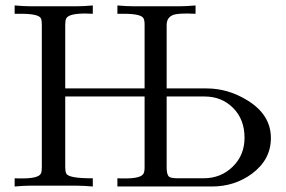

<svg xmlns="http://www.w3.org/2000/svg" viewBox="-20 -677 1037 697"><path d="M963.4 -175.8Q963.4 -97.2 894 -45.9Q831.1 0 749.5 0H406.2V-29.8Q410.6 -29.8 420.4 -29.3Q429.2 -29.3 434.1 -29.3Q492.2 -29.3 501 -46.9Q504.9 -54.7 504.9 -68.8V-326.7H216.8V-68.8Q216.8 -54.7 220.7 -46.9Q229.5 -29.3 316.9 -29.8V0Q282.2 -2.9 260.7 -2.9H85.9Q67.9 -2.9 33.2 0V-29.8Q37.6 -29.8 46.9 -29.3Q55.7 -29.3 60.5 -29.3Q119.6 -29.3 128.4 -46.9Q131.8 -53.7 131.8 -68.8V-588.4Q131.8 -603.5 128.4 -610.4Q120.1 -627 55.7 -627H33.2V-657.2Q67.4 -654.3 87.9 -654.3H260.7Q282.7 -654.3 316.9 -657.2V-627Q312.5 -627 303.5 -627.4Q294.4 -627.9 290 -627.9Q230 -627.9 220.7 -610.4Q216.8 -602.5 216.8 -588.4V-356H504.9V-588.4Q504.9 -602.5 501 -610.4Q492.7 -627 428.7 -627H406.2V-657.2Q440.4 -654.3 460.9 -654.3H634.8Q655.8 -654.3 689.9 -657.2V-627Q685.1 -627 675.5 -627.4Q666 -627.9 661.1 -627.9Q624 -627.9 610.8 -623.5Q585 -614.7 585 -586.4V-356H730Q808.1 -356 878.4 -312.5Q963.4 -260.3 963.4 -175.8ZM867.7 -176.8Q867.7 -243.7 826.2 -285.2Q784.7 -326.7 722.7 -326.7H585V-68.4Q585 -42.5 594.2 -35.2Q601.1 -29.8 627 -29.8H718.8Q781.7 -29.8 824.7 -71.8Q867.7 -113.8 867.7 -176.8Z"/></svg>

Font: Kurinto Book Core
Style: Regular
Weight: 400
Designer: Kurinto was developed by Clint Goss from a range of fonts that are compatible with the SIL Open Font License Version 1.1
Foundry: Clinton F. Goss
Version: Version 2.196; July 25, 2020